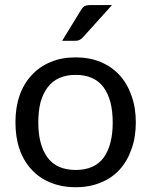

<svg xmlns="http://www.w3.org/2000/svg" viewBox="-20 -745 607 771"><path d="M284.2 -514.6Q339.8 -514.6 383.8 -496.1Q428.7 -477.5 460 -443.4Q491.2 -409.2 507.8 -361.3Q525.4 -313.5 525.4 -253.9Q525.4 -193.4 507.8 -145.5Q491.2 -97.7 460 -63.5Q428.7 -29.3 383.8 -11.7Q339.8 6.8 284.2 6.8Q227.5 6.8 183.6 -11.7Q138.7 -29.3 107.4 -63.5Q75.2 -97.7 58.6 -145.5Q42 -193.4 42 -253.9Q42 -313.5 58.6 -361.3Q75.2 -409.2 107.4 -443.4Q138.7 -477.5 183.6 -496.1Q227.5 -514.6 284.2 -514.6ZM284.2 -62.5Q359.4 -62.5 396.5 -112.3Q432.6 -163.1 432.6 -252.9Q432.6 -343.8 396.5 -393.6Q359.4 -444.3 284.2 -444.3Q246.1 -444.3 217.8 -431.6Q189.5 -418.9 170.9 -393.6Q152.3 -369.1 142.6 -334Q133.8 -297.9 133.8 -252.9Q133.8 -163.1 170.9 -112.3Q208 -62.5 284.2 -62.5ZM429.7 -724.6Q400.4 -692.4 313.5 -595.7Q306.6 -587.9 299.8 -585Q293 -581.1 282.2 -581.1Q264.6 -581.1 229.5 -581.1Q248 -611.3 303.7 -702.1Q310.5 -713.9 318.4 -719.7Q327.1 -724.6 342.8 -724.6Q372.1 -724.6 429.7 -724.6Z"/></svg>

Font: Lato
Style: Regular
Weight: 400
Designer: Lukasz Dziedzic with Adam Twardoch and Botio Nikoltchev
Version: Version 2.015; 2015-08-06; http://www.latofonts.com/